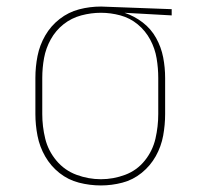

<svg xmlns="http://www.w3.org/2000/svg" viewBox="-20 -558 616 586"><path d="M288 8Q321 8 353.5 -0.5Q386 -9 412.5 -30.5Q439 -52 455.5 -81.5Q472 -111 478 -144Q484 -177 484 -210V-320Q484 -352 478 -383Q472 -414 456.5 -442Q441 -470 415.5 -489.5Q390 -509 360 -519L504 -511V-530L289 -538H288Q254 -538 221.5 -529.5Q189 -521 162 -500Q135 -479 118 -449.5Q101 -420 94.5 -387Q88 -354 88 -320V-210Q88 -177 94.5 -143.5Q101 -110 118 -80.5Q135 -51 161.5 -30Q188 -9 221 -0.5Q254 8 288 8ZM288 -11Q250 -11 213.5 -24.5Q177 -38 152 -68Q127 -98 118 -135Q109 -172 109 -210V-320Q109 -351 114.5 -381Q120 -411 135 -438Q150 -465 174 -484Q198 -503 228 -511Q258 -519 288 -519Q318 -519 347.5 -511Q377 -503 400.5 -483.5Q424 -464 438.5 -437Q453 -410 458 -380Q463 -350 463 -320V-210Q463 -172 454.5 -135Q446 -98 422 -68Q398 -38 362 -24.5Q326 -11 288 -11Z"/></svg>

Font: Iosevka Sparkle Thin
Style: Regular
Weight: 100
Designer: Belleve Invis
Foundry: Belleve Invis
Version: Version 4.5.0; ttfautohint (v1.8.3)